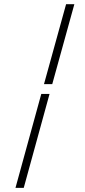

<svg xmlns="http://www.w3.org/2000/svg" viewBox="-20 -712 405 918"><path d="M54 186.3 177.4 -262.9H216.9L93.5 186.3ZM190.3 -309.7 296 -691.9H335.5L229.8 -309.7Z"/></svg>

Font: Playfair 5pt SemiExpanded Light Black
Style: Italic
Weight: 900
Italic angle: -15.6°
Version: Version 2.001;gftools[0.9.30]